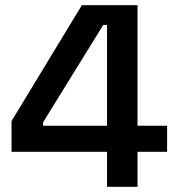

<svg xmlns="http://www.w3.org/2000/svg" viewBox="-20 -720 682 740"><path d="M392.5 0H510V-135H624V-235.5H510V-700H295.5L24.5 -253.5V-135H392.5ZM146 -235.5V-248.5L378 -624H392.5V-235.5Z"/></svg>

Font: MCL Standard Medium
Style: Regular
Weight: 500
Designer: Květoslav Bartoš
Foundry: Florian Karsten
Version: Version 1.001;Glyphs 3.2.3 (3260)